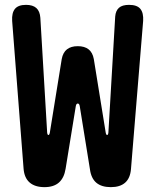

<svg xmlns="http://www.w3.org/2000/svg" viewBox="-20 -760 640 790"><path d="M77 -66 30 -674Q28 -707 41.5 -723.5Q55 -740 87 -740Q115 -740 129.5 -727Q144 -714 146 -687L174 -215Q175 -205 179 -204.5Q183 -204 185 -214L234 -517Q239 -544 255.5 -557Q272 -570 300 -570Q328 -570 344.5 -557Q361 -544 366 -517L415 -214Q417 -204 421 -204.5Q425 -205 426 -215L454 -692Q456 -716 469.5 -728Q483 -740 511 -740Q544 -740 557.5 -723.5Q571 -707 569 -674L519 -65Q516 -27 495 -8.5Q474 10 436 10Q398 10 376.5 -8Q355 -26 350 -64L308 -324Q306 -334 300 -334Q294 -334 292 -324L250 -66Q244 -28 222.5 -9Q201 10 163 10Q124 10 102 -9Q80 -28 77 -66Z"/></svg>

Font: Maple Mono NL
Style: Bold
Weight: 700
Monospace: yes
Designer: subframe7536
Version: Version 7.000